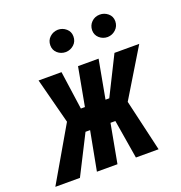

<svg xmlns="http://www.w3.org/2000/svg" viewBox="-171 -847 903 960"><g transform="rotate(-20 280.5 -367.0)"><path d="M355.5 -206.5 389.6 0H510.3L446.3 -275.4L599.6 -528.3H467.8L365.7 -323.7H345.7L383.3 -528.3H273.9L236.3 -324.2H214.8L186 -528.3H64L127 -286.1L-39.1 0H91.8L196.8 -207H221.2L182.1 0H291.5L329.6 -206.5ZM179.2 -672.9Q179.2 -647.5 197.5 -631.3Q215.8 -615.2 241.7 -615.2Q266.6 -616.2 284.9 -632.8Q303.2 -649.4 303.2 -676.3Q303.2 -701.7 284.4 -717.8Q265.6 -733.9 240.7 -733.9Q215.3 -732.9 197.3 -716.1Q179.2 -699.2 179.2 -672.9ZM401.4 -672.4Q401.4 -647 419.9 -630.6Q438.5 -614.3 463.9 -614.3Q488.8 -615.2 507.1 -632.3Q525.4 -649.4 525.9 -675.8Q525.9 -702.1 506.6 -718Q487.3 -733.9 462.9 -733.4Q437 -732.9 419.4 -715.6Q401.9 -698.2 401.4 -672.4Z"/></g></svg>

Font: Roboto Mono SemiBold
Style: Italic
Weight: 600
Italic angle: -10°
Monospace: yes
Designer: Google
Version: Version 3.000